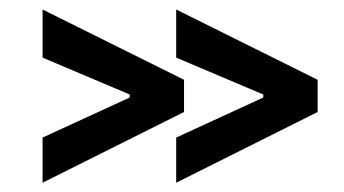

<svg xmlns="http://www.w3.org/2000/svg" viewBox="-20 -485 729 407"><path d="M370.1 -247.6 70.3 -97.7V-193.4L254.9 -278.3V-284.7L70.3 -362.8V-464.8L370.1 -315.9ZM653.3 -247.6 353.5 -97.7V-193.4L538.1 -278.3V-284.7L353.5 -362.8V-464.8L653.3 -315.9Z"/></svg>

Font: Aclonica
Style: Regular
Weight: 400
Version: Version 1.001